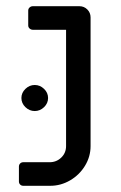

<svg xmlns="http://www.w3.org/2000/svg" viewBox="-20 -599 389 619"><path d="M41 -14V-62Q41 -68 45 -72Q49 -76 55 -76H140Q162 -76 177.5 -91Q193 -106 193 -128V-503H86Q80 -503 75.5 -507Q71 -511 71 -517V-565Q71 -571 75.5 -575Q80 -579 86 -579H236Q251 -579 261.5 -568.5Q272 -558 272 -543V-128Q272 -94 254 -64.5Q236 -35 206 -17.5Q176 0 142 0H55Q49 0 45 -4Q41 -8 41 -14ZM49 -283Q49 -300 62 -312.5Q75 -325 92 -325Q109 -325 122 -312.5Q135 -300 135 -283Q135 -266 122 -253.5Q109 -241 92 -241Q75 -241 62 -253.5Q49 -266 49 -283Z"/></svg>

Font: Miriam Libre
Style: Regular
Weight: 400
Designer: Michal Sahar
Foundry: Hagilda
Version: Version 1.001